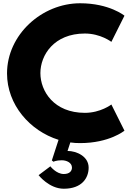

<svg xmlns="http://www.w3.org/2000/svg" viewBox="-20 -860 793 1174"><path d="M499 -170C310 -170 227 -302 227 -413C227 -523 310 -655 499 -655C595 -655 661 -604 661 -604L741 -764C741 -764 649 -840 470 -840C236 -840 23 -648 23 -411C23 -220 162 -60 338 -5L297 121L307 129C307 129 322 120 358 120C386 120 420 134 420 165C420 184 407 204 370 204C324 204 288 157 288 157L216 211C216 211 280 294 370 294C481 294 522 228 522 165C522 96 448 63 393 63L410 11C430 14 450 15 470 15C649 15 741 -61 741 -61L661 -221C661 -221 595 -170 499 -170Z"/></svg>

Font: Hussar Techniczny
Style: Bold 
Weight: 700
Foundry: Cannot Into Space Fonts
Version: Version 0.77